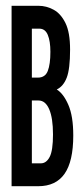

<svg xmlns="http://www.w3.org/2000/svg" viewBox="-20 -643 290 663"><path d="M20 0V-623H113Q140 -623 165 -609.5Q190 -596 206 -563.5Q222 -531 222 -472Q222 -405 210.5 -375Q199 -345 176 -334Q199 -320 216 -281Q233 -242 233 -175Q233 -86 203 -43Q173 0 112 0ZM90 -375H111Q136 -375 145 -398Q154 -421 154 -464Q154 -501 145 -522.5Q136 -544 116 -544H90ZM90 -79H121Q140 -79 151.5 -101Q163 -123 163 -179Q163 -235 150 -265.5Q137 -296 113 -296H90Z"/></svg>

Font: Inconsolata UltraCondensed Bold
Style: Regular
Weight: 700
Width: 1
Monospace: yes
Designer: Raph Levien, Cyreal, Brenton Simpson
Foundry: Raph Levien, Cyreal, Google
Version: Version 3.001; ttfautohint (v1.8.2.53-6de2)